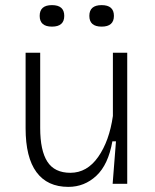

<svg xmlns="http://www.w3.org/2000/svg" viewBox="-20 -718 605 750"><path d="M247 12Q165 12 122.5 -45.5Q80 -103 80 -217V-512H137V-218Q137 -130 165 -86.5Q193 -43 255 -43Q320 -43 363.5 -105Q407 -167 421 -265V-512H477V0H420L433 -166H419Q403 -75 356.5 -31.5Q310 12 247 12ZM377 -614Q329 -614 329 -656Q329 -698 377 -698Q425 -698 425 -656Q425 -614 377 -614ZM183 -614Q135 -614 135 -656Q135 -698 183 -698Q231 -698 231 -656Q231 -614 183 -614Z"/></svg>

Font: Bricolage Grotesque 12pt ExtraLight
Style: Regular
Weight: 200
Designer: Mathieu Triay
Foundry: Atelier Triay
Version: Version 1.001; ttfautohint (v1.8.4.7-5d5b);gftools[0.9.33.de